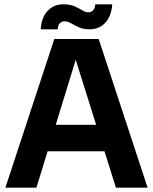

<svg xmlns="http://www.w3.org/2000/svg" viewBox="-20 -871 710 891"><path d="M518 0 301 -690H438L665 0ZM5 0 232 -690H361L149 0ZM151 -169V-292H519V-169ZM169 -735Q172 -789 200.5 -820Q229 -851 273 -851Q305 -851 325.5 -842Q346 -833 361 -823.5Q376 -814 390 -814Q404 -814 412.5 -823.5Q421 -833 422 -851H501Q497 -797 469 -766Q441 -735 397 -735Q366 -735 345.5 -744.5Q325 -754 310 -763Q295 -772 280 -772Q266 -772 257.5 -763Q249 -754 248 -735Z"/></svg>

Font: Radio Canada Big SemiBold
Style: Regular
Weight: 600
Designer: Étienne Aubert Bonn
Foundry: Coppers and Brasses
Version: Version 1.001